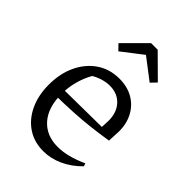

<svg xmlns="http://www.w3.org/2000/svg" viewBox="-214 -812 914 914"><g transform="rotate(45 242.5 -355.5)"><path d="M251 8Q190 8 144 -22.5Q98 -53 72 -108Q46 -163 46 -235Q46 -310 73.5 -368Q101 -426 150 -459.5Q199 -493 264 -493Q317 -493 356.5 -470.5Q396 -448 418 -407.5Q440 -367 440 -314L437 -249Q380 -240 328 -234Q276 -228 219 -225Q162 -222 91 -221L92 -268L367 -271L369 -315Q369 -370 338 -403.5Q307 -437 255 -437Q233 -437 209 -430Q185 -423 163 -410Q142 -373 131 -331Q120 -289 120 -247Q120 -155 164.5 -105Q209 -55 285 -55Q352 -55 434 -93L439 -78Q398 -36 349.5 -14Q301 8 251 8ZM295 -719 406 -609 379 -581 273 -662 168 -581 141 -609 251 -719Z"/></g></svg>

Font: Piazzolla 24pt
Style: Regular
Weight: 400
Designer: Juan Pablo del Peral
Foundry: Huerta Tipografica
Version: Version 2.005